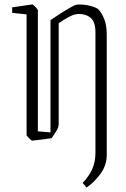

<svg xmlns="http://www.w3.org/2000/svg" viewBox="-20 -625 567 867"><path d="M100 -560 35 -567V-592Q44 -593 64.5 -596Q85 -599 104 -602Q123 -605 126 -605Q129 -605 140 -593.5Q151 -582 151 -579V-32L208 -27V-534Q228 -548 253 -564Q278 -580 298.5 -591.5Q319 -603 326 -604Q350 -606 376.5 -601Q403 -596 422 -585Q439 -568 450.5 -539.5Q462 -511 462 -468V75Q462 121 434 159.5Q406 198 371 222L353 201Q383 170 397 137.5Q411 105 411 65V-478Q411 -526 390 -544Q369 -562 336 -562Q317 -562 292 -549Q267 -536 245 -520V-66Q245 -58 242.5 -49.5Q240 -41 229 -25L213 -1Q201 1 181 3.5Q161 6 144 8Q127 10 125 10Q122 10 111 -1Q100 -12 100 -16Z"/></svg>

Font: Grenze Gotisch ExtraLight
Style: Regular
Weight: 200
Designer: Renata Polastri
Foundry: Omnibus-Type
Version: Version 1.001